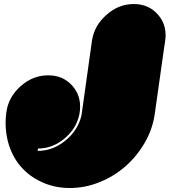

<svg xmlns="http://www.w3.org/2000/svg" viewBox="-20 -940 873 955"><path d="M792 -671.9Q777.3 -573.2 750 -375Q739.3 -297.9 700.2 -230.5Q661.1 -163.1 604.5 -113.3Q546.9 -62.5 475.6 -34.2Q404.3 -4.9 327.1 -4.9Q251 -4.9 188.5 -34.2Q125 -62.5 82 -113.3Q39.1 -163.1 19.5 -235.4Q7.8 -281.2 7.8 -329.1Q7.8 -355.5 11.7 -382.8Q22.5 -458 83 -511.7Q143.6 -565.4 219.7 -565.4Q292 -565.4 337.9 -515.6Q383.8 -465.8 377.9 -393.6Q377 -386.7 375 -372.1Q360.4 -300.8 300.8 -251Q241.2 -201.2 168.9 -201.2Q168 -197.3 167 -189.5Q243.2 -189.5 305.7 -241.2Q369.1 -293 385.7 -368.2Q403.3 -491.2 437.5 -738.3Q449.2 -813.5 509.8 -866.2Q569.3 -919.9 645.5 -919.9Q720.7 -919.9 766.6 -866.2Q803.7 -823.2 803.7 -764.6Q803.7 -752 801.8 -738.3Q797.9 -715.8 792 -671.9Z"/></svg>

Font: Superfatty Italic
Style: Italic
Weight: 400
Version: Version 1.0